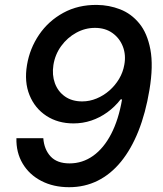

<svg xmlns="http://www.w3.org/2000/svg" viewBox="-20 -758 669 788"><path d="M263.7 10.3Q199.2 10.3 149.7 -15.4Q100.1 -41 73 -86.7Q45.9 -132.3 47.4 -190.9H157.7Q161.1 -145 187.5 -116.2Q213.9 -87.4 265.6 -87.4Q318.4 -87.4 362.1 -118.4Q405.8 -149.4 436.3 -208.3Q466.8 -267.1 481 -350.1H475.1Q451.2 -319.3 420.4 -297.1Q389.6 -274.9 354.7 -263.2Q319.8 -251.5 281.7 -251.5Q217.8 -251.5 170.4 -282.5Q123 -313.5 101.1 -367.7Q79.1 -421.9 90.8 -491.2Q102.1 -559.1 140.4 -615.5Q178.7 -671.9 239.7 -705.3Q300.8 -738.8 378.4 -737.8Q427.7 -737.3 473.1 -719.7Q518.6 -702.1 551.5 -662.1Q584.5 -622.1 597.2 -554.9Q609.9 -487.8 593.3 -388.7Q577.6 -293.9 548.1 -220Q518.6 -146 476.6 -94.5Q434.6 -43 381.1 -16.4Q327.6 10.3 263.7 10.3ZM317.4 -341.8Q347.7 -341.8 376.5 -353.8Q405.3 -365.7 429 -386.5Q452.6 -407.2 468.8 -434.3Q484.9 -461.4 490.2 -492.2Q497.6 -532.2 484.4 -566.7Q471.2 -601.1 441.7 -622.3Q412.1 -643.6 369.6 -643.6Q329.1 -643.6 292.7 -623.5Q256.3 -603.5 231.2 -569.1Q206.1 -534.7 199.2 -491.2Q192.9 -450.7 205.3 -416.5Q217.8 -382.3 246.6 -362.1Q275.4 -341.8 317.4 -341.8Z"/></svg>

Font: Inter Medium
Style: Italic
Weight: 500
Italic angle: -9.3988°
Designer: Rasmus Andersson
Foundry: rsms
Version: Version 4.001;git-66647c0bb